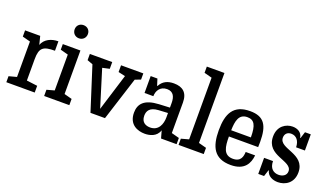

<svg xmlns="http://www.w3.org/2000/svg" viewBox="-71 -1243 2980 1741"><g transform="rotate(20 1419.0 -372.5)"><path d="M347 -510C280 -510 217 -481 195 -420L175 -500H29V-440L105 -420V-78L30 -58V0H304V-65L200 -78V-285C200 -397 236 -419 347 -419Z M395 0H638V-60L563 -80V-500H393V-446L468 -426V-80L395 -60ZM512 -599C549 -599 576 -626 576 -663C576 -700 549 -726 512 -726C475 -726 448 -700 448 -663C448 -626 475 -599 512 -599Z M842 0H982L1116 -420L1170 -440V-500H955V-435L1022 -420L912 -64L802 -420L870 -435V-500H654V-440L708 -420Z M1368 10C1412 10 1481 -3 1503 -72L1523 0H1673V-60L1598 -80V-375C1598 -469 1548 -510 1463 -510C1403 -510 1357 -489 1330 -437H1326L1306 -500H1241V-337H1326C1326 -386 1354 -440 1422 -440C1485 -440 1503 -393 1503 -336V-291L1399 -286C1261 -279 1212 -223 1212 -137C1212 -20 1301 10 1368 10ZM1395 -60C1355 -60 1309 -77 1309 -143C1309 -188 1330 -229 1414 -234L1503 -239V-197C1503 -132 1476 -60 1395 -60Z M1692 0H1935V-60L1860 -80V-755H1690V-695L1765 -675V-80L1692 -60Z M2197 10C2332 10 2369 -70 2377 -148H2286C2284 -106 2275 -50 2197 -50C2105 -50 2095 -129 2095 -228H2377C2378 -246 2378 -263 2378 -279C2378 -437 2334 -510 2199 -510C2038 -510 1989 -411 1989 -250C1989 -90 2038 10 2197 10ZM2193 -450C2259 -450 2285 -408 2285 -288H2095C2097 -377 2111 -450 2193 -450Z M2541 -62C2552 -11 2603 10 2652 10C2724 10 2799 -35 2799 -137C2799 -320 2558 -276 2558 -386C2558 -422 2582 -445 2618 -445C2668 -445 2700 -406 2701 -344H2786V-500H2730L2710 -437H2706C2699 -489 2654 -510 2609 -510C2546 -510 2471 -468 2471 -365C2471 -178 2711 -219 2711 -116C2711 -73 2672 -55 2636 -55C2588 -55 2547 -84 2547 -155H2461V0H2517L2537 -62Z"/></g></svg>

Font: Hermeneus One
Style: Regular
Weight: 400
Designer: Rodrigo Fuenzalida, Pablo Impallari
Foundry: Pablo Impallari, Rodrigo Fuenzalida
Version: Version 1.002